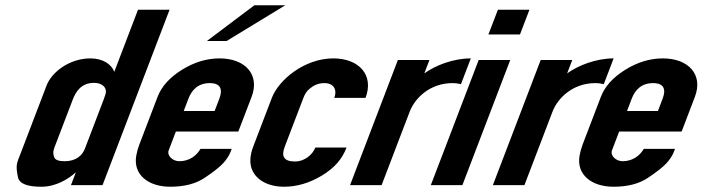

<svg xmlns="http://www.w3.org/2000/svg" viewBox="-20 -704 2715 730"><path d="M324 -482C244.1 -482 176.6 -430 157.1 -379L58.9 -122C44.3 -83.8 38.1 -77.8 48.5 -29.5C53.7 -5.8 83.3 6 137.5 6C192.8 6 239.7 -23.1 268.5 -49L249.8 0H369.8L624.7 -667H504.7L414.5 -431C403.4 -460.2 370.6 -482 324 -482ZM380.8 -344.5C378.5 -337.5 376.1 -330.7 373.6 -324L302.9 -139C293.3 -113.9 270 -91 225.8 -91C202.5 -91 189.1 -96.3 185.7 -107C179.1 -127.4 184.9 -137.6 190.7 -153L256.1 -324C267.8 -354.7 287.7 -389 338.4 -389C366.7 -389 389.6 -371.8 380.8 -344.5Z M661.8 -91C637.3 -91 613.5 -111.7 621.6 -133L648.7 -204H886.2L936.7 -336C969 -420.6 911.9 -482 815 -482C765.8 -482 718 -467.5 671.5 -438.5C625 -409.5 594.2 -375.3 579.2 -336L510 -155C504.6 -141 500.7 -126.8 498.1 -112.5C485.3 -41 542.7 6 627.2 6C680.5 6 724 -5.2 757.5 -27.5C791.1 -49.8 814.6 -68.3 828.1 -83C841.6 -97.7 851.2 -112.3 856.8 -127L861 -138H742.2C728.9 -114.3 701.6 -91 661.8 -91ZM777.8 -388C820.3 -388 826.9 -362.8 814 -329L796 -282H678.5L696.5 -329C709.2 -362.2 733.2 -388 777.8 -388ZM766.4 -548H841.4L1064.7 -684H947.2Z M1101.1 -90C1057.9 -90 1049.2 -111.1 1062.5 -146L1133.6 -332C1139.2 -346.7 1146.6 -357.8 1155.8 -365.5C1170.8 -378 1187 -388 1213.7 -388C1249.1 -388 1262.7 -362.5 1251.1 -332H1369.8C1402.7 -418 1345.8 -482 1247.2 -482C1138.4 -482 1040.1 -401.2 1013.6 -332L942.5 -146C936.1 -129.3 932.6 -113 931.9 -97C929.2 -35.9 983 6 1059.4 6C1108.6 6 1156.4 -8 1203 -36C1252.7 -65.9 1281.1 -99.8 1297.6 -143H1178.9C1169.2 -117.8 1140.1 -90 1101.1 -90Z M1732.6 -384 1770.1 -482C1703.3 -482 1635.5 -455.4 1593.3 -425L1612.8 -476H1492.8L1310.9 0H1430.9L1537.5 -279C1558 -332.7 1616.2 -388 1700.4 -388C1711.9 -388 1723.3 -386.3 1732.6 -384Z M1618 0H1738L1920 -476H1800ZM1837 -573H1957L1993 -667H1873Z M2275.6 -384 2313.1 -482C2246.3 -482 2178.5 -455.4 2136.3 -425L2155.8 -476H2035.8L1853.9 0H1973.9L2080.5 -279C2101 -332.7 2159.2 -388 2243.4 -388C2254.9 -388 2266.3 -386.3 2275.6 -384Z M2347.2 -91C2322.8 -91 2298.9 -111.7 2307 -133L2334.2 -204H2571.7L2622.1 -336C2654.4 -420.6 2597.4 -482 2500.4 -482C2451.2 -482 2403.4 -467.5 2356.9 -438.5C2310.4 -409.5 2279.6 -375.3 2264.6 -336L2195.4 -155C2190.1 -141 2186.1 -126.8 2183.6 -112.5C2170.8 -41 2228.2 6 2312.7 6C2366 6 2409.4 -5.2 2443 -27.5C2476.5 -49.8 2500 -68.3 2513.6 -83C2527.1 -97.7 2536.6 -112.3 2542.2 -127L2546.4 -138H2427.7C2414.4 -114.3 2387.1 -91 2347.2 -91ZM2463.2 -388C2505.8 -388 2512.4 -362.8 2499.4 -329L2481.5 -282H2364L2381.9 -329C2394.6 -362.2 2418.7 -388 2463.2 -388Z"/></svg>

Font: Din Kursivschrift
Style: Breit
Weight: 400
Version: Version 1.089